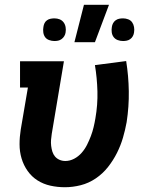

<svg xmlns="http://www.w3.org/2000/svg" viewBox="-20 -777 640 805"><path d="M252 8Q221 8 191.5 1.5Q162 -5 137.5 -20.5Q113 -36 96 -60Q79 -84 70.5 -112.5Q62 -141 62 -172Q62 -203 67 -234L97 -410H64V-520H248L197 -216Q195 -203 194 -190.5Q193 -178 194.5 -165.5Q196 -153 199.5 -141.5Q203 -130 210.5 -121Q218 -112 229.5 -107Q241 -102 254 -102Q273 -102 291 -111.5Q309 -121 322.5 -136.5Q336 -152 345 -170Q354 -188 361 -206.5Q368 -225 372.5 -244Q377 -263 380 -281Q390 -338 388.5 -394Q387 -450 378 -504L509 -521Q519 -459 520 -394.5Q521 -330 511 -265Q505 -232 495.5 -199.5Q486 -167 470.5 -136Q455 -105 433 -77Q411 -49 381.5 -29Q352 -9 318.5 -0.5Q285 8 252 8ZM292 -600 332 -757H437L378 -600ZM496 -605Q484 -605 473.5 -609Q463 -613 456.5 -621.5Q450 -630 448.5 -641.5Q447 -653 449 -664Q450 -672 454 -679.5Q458 -687 465 -692Q472 -697 480 -698.5Q488 -700 496 -700Q507 -700 517.5 -696Q528 -692 534 -683.5Q540 -675 542 -663.5Q544 -652 542 -641Q541 -633 537 -625.5Q533 -618 526 -613Q519 -608 511 -606.5Q503 -605 496 -605ZM208 -605Q197 -605 186 -609Q175 -613 169 -621.5Q163 -630 161.5 -641.5Q160 -653 162 -664Q163 -672 166.5 -679.5Q170 -687 177 -692Q184 -697 192.5 -698.5Q201 -700 208 -700Q220 -700 230 -696Q240 -692 246.5 -683.5Q253 -675 255 -663.5Q257 -652 255 -641Q254 -633 249.5 -625.5Q245 -618 238 -613Q231 -608 223.5 -606.5Q216 -605 208 -605Z"/></svg>

Font: Iosevka Etoile Extrabold
Style: Italic
Weight: 800
Italic angle: -9°
Designer: Belleve Invis
Foundry: Belleve Invis
Version: Version 22.1.2; ttfautohint (v1.8.4)